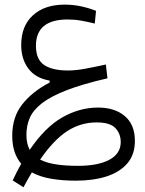

<svg xmlns="http://www.w3.org/2000/svg" viewBox="-20 -476 626 827"><path d="M81.1 330.6 34.7 301.3Q52.2 263.2 71.3 229.5Q52.7 207.5 42.7 177.7Q32.7 147.9 32.7 108.4Q32.7 28.3 75.7 -26.4Q118.7 -81.1 193.8 -120.6V-128.9Q133.3 -139.2 102.3 -180.4Q71.3 -221.7 71.3 -282.2Q71.3 -363.8 121.6 -409.9Q171.9 -456.1 258.8 -456.1Q294.9 -456.1 330.1 -448.5Q365.2 -440.9 393.6 -429.2L388.2 -374.5Q358.9 -381.8 330.3 -387Q301.8 -392.1 271.5 -392.1Q134.8 -392.1 134.8 -278.8Q134.8 -220.2 169.9 -196.3Q205.1 -172.4 272.9 -172.4Q304.7 -172.4 343.8 -179.4Q382.8 -186.5 436 -198.2L442.9 -138.7Q334.5 -113.8 265.9 -86.9Q197.3 -60.1 159.7 -30.5Q122.1 -1 107.9 32.5Q93.8 65.9 93.8 104.5Q93.8 143.1 107.9 169.4Q174.3 71.8 248.5 29.5Q322.8 -12.7 402.3 -12.7Q474.6 -12.7 517.8 24.2Q561 61 561 130.9Q561 189.5 528.8 227.3Q496.6 265.1 439.5 283.7Q382.3 302.2 306.6 302.2Q250 302.2 201.7 294.2Q153.3 286.1 117.2 266.6Q99.6 295.9 81.1 330.6ZM152.8 211.4Q180.2 225.6 220.7 231.9Q261.2 238.3 316.4 238.3Q401.9 238.3 450.9 212.2Q500 186 500 136.2Q500 100.1 477.1 75.7Q454.1 51.3 396 51.3Q327.1 51.3 269 89.1Q210.9 127 152.8 211.4Z"/></svg>

Font: Cascadia Mono PL Light
Style: Regular
Weight: 300
Monospace: yes
Designer: Aaron Bell
Foundry: Saja Typeworks
Version: Version 2404.023; ttfautohint (v1.8.4)